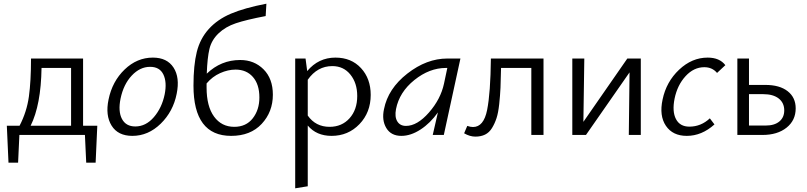

<svg xmlns="http://www.w3.org/2000/svg" viewBox="-20 -731 4371 1040"><path d="M507 -50 498 150H447L440 0H85L78 150H26L17 -50H86Q125 -125 136.5 -208Q148 -291 148 -414H430V-50ZM146 -50H365V-363H205Q202 -163 146 -50Z M697 5Q619 5 584.5 -50.5Q550 -106 568 -192Q588 -290 655 -354.5Q722 -419 808 -419Q885 -419 920 -365Q955 -311 937 -223Q918 -127 850.5 -61Q783 5 697 5ZM713 -46Q770 -46 813.5 -96.5Q857 -147 872 -220Q885 -286 865 -327.5Q845 -369 793 -369Q738 -369 693.5 -321.5Q649 -274 633 -197Q619 -128 640.5 -87Q662 -46 713 -46Z M1281 -406Q1357 -406 1407.5 -355.5Q1458 -305 1458 -218Q1458 -125 1397.5 -60Q1337 5 1232 5Q1028 5 1028 -267Q1028 -378 1046 -450Q1064 -522 1111 -574Q1158 -626 1231 -657Q1304 -688 1423 -711L1419 -644Q1314 -624 1257.5 -605Q1201 -586 1163.5 -550Q1126 -514 1114.5 -466Q1103 -418 1100 -332Q1177 -406 1281 -406ZM1249 -44Q1313 -44 1349 -90Q1385 -136 1385 -203Q1385 -274 1350 -314Q1315 -354 1256 -354Q1215 -354 1172.5 -335Q1130 -316 1099 -279V-257Q1099 -155 1139.5 -99.5Q1180 -44 1249 -44Z M1797 -419Q1883 -419 1935.5 -362Q1988 -305 1988 -217Q1988 -122 1927 -58.5Q1866 5 1776 5Q1694 5 1647 -51V278L1579 289V-414H1635L1644 -346Q1705 -419 1797 -419ZM1765 -44Q1832 -44 1873.5 -90.5Q1915 -137 1915 -211Q1915 -281 1878 -327Q1841 -373 1780 -373Q1699 -373 1647 -299V-105Q1690 -44 1765 -44Z M2403 -414H2474L2384 0H2324L2352 -122Q2311 -64 2258 -29.5Q2205 5 2154 5Q2098 5 2072.5 -37.5Q2047 -80 2060 -140Q2082 -251 2186.5 -332.5Q2291 -414 2403 -414ZM2179 -49Q2240 -49 2303.5 -121.5Q2367 -194 2385 -278L2403 -363H2396Q2306 -363 2224.5 -297.5Q2143 -232 2125 -140Q2117 -98 2132 -73.5Q2147 -49 2179 -49Z M2924 -414V0H2858V-363H2694Q2693 -299 2691 -256Q2689 -213 2684 -166.5Q2679 -120 2669.5 -91Q2660 -62 2645 -37.5Q2630 -13 2607.5 -2Q2585 9 2555 9Q2525 9 2494 -9L2511 -49Q2528 -43 2542 -43Q2600 -43 2618.5 -135Q2637 -227 2639 -414Z M3451 -414V0H3386L3390 -339L3154 0H3080V-414H3145L3140 -71L3378 -414Z M3864 -336Q3838 -367 3795 -367Q3738 -367 3693.5 -318.5Q3649 -270 3634 -197Q3620 -127 3641.5 -86Q3663 -45 3714 -45Q3777 -45 3825 -90L3850 -57Q3781 5 3700 5Q3624 5 3587 -49.5Q3550 -104 3569 -192Q3589 -288 3658.5 -353.5Q3728 -419 3813 -419Q3878 -419 3909 -378Z M4126 -271Q4203 -271 4246.5 -237Q4290 -203 4290 -144Q4290 -79 4240.5 -39.5Q4191 0 4110 0H3974V-414H4037V-271ZM4128 -51Q4175 -51 4201.5 -73Q4228 -95 4228 -133Q4228 -174 4198 -197.5Q4168 -221 4114 -221H4037V-51Z"/></svg>

Font: EauTest
Style: Italic
Weight: 400
Italic angle: -12°
Designer: Christian Thalmann (Catharsis Fonts)
Version: Version 0.001;PS 000.001;hotconv 1.0.88;makeotf.lib2.5.64775